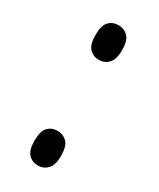

<svg xmlns="http://www.w3.org/2000/svg" viewBox="-146 -582 529 639"><g transform="rotate(30 118.0 -262.5)"><path d="M114 -399Q92 -399 77.5 -414Q63 -429 63 -466Q63 -503 77.5 -517.5Q92 -532 114 -532Q135 -532 150 -517.5Q165 -503 165 -466Q165 -429 150 -414Q135 -399 114 -399ZM114 7Q92 7 77.5 -8Q63 -23 63 -59Q63 -97 77.5 -111.5Q92 -126 114 -126Q135 -126 150 -111.5Q165 -97 165 -59Q165 -23 150 -8Q135 7 114 7Z"/></g></svg>

Font: Noto Serif Display ExtraCondensed SemiBold
Style: Regular
Weight: 600
Width: 2
Designer: Monotype Design Team
Foundry: Monotype Imaging Inc.
Version: Version 2.009